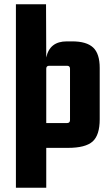

<svg xmlns="http://www.w3.org/2000/svg" viewBox="-20 -695 530 905"><path d="M198 190H55V-675H197L198 -424Q214 -500 295 -500H320Q388 -500 419 -471Q450 -442 450 -375V-133Q450 -58 416.5 -28Q383 2 300 2H198ZM198 -371V-115H296Q310 -115 310 -129V-371Q310 -385 296 -385H212Q198 -385 198 -371Z"/></svg>

Font: Gemunu Libre ExtraBold
Style: Regular
Weight: 800
Designer: Puspanada Ekanayake, Sola Matas, Pathum Egodawatta, Kosala Senevirathne
Foundry: mooniak
Version: Version 1.100